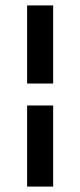

<svg xmlns="http://www.w3.org/2000/svg" viewBox="-20 -608 296 708"><path d="M80 -588H176V-300H80ZM80 -219H176V80H80Z"/></svg>

Font: Gold Bold
Style: Regular
Weight: 400
Designer: jaiki
Version: Version 1.000